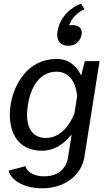

<svg xmlns="http://www.w3.org/2000/svg" viewBox="-20 -832 598 1043"><path d="M355 -693.3C371.7 -740 409.2 -770 439.2 -781.7L420 -812.5C370 -793.3 305.8 -745 292.5 -661.7C291.7 -655.8 290.8 -650 290.8 -644.2C290.8 -612.5 305.8 -583.3 350.8 -583.3C390.8 -583.3 417.5 -610 423.3 -645C424.2 -648.3 424.2 -651.7 424.2 -654.2C424.2 -680.8 403.3 -695.8 375 -695.8C368.3 -695.8 360.8 -695 355 -693.3ZM37.5 -262.5C35 -245 33.3 -227.5 33.3 -209.2C33.3 -111.7 76.7 -13.3 208.3 -13.3C277.5 -13.3 330.8 -53.3 369.2 -101.7L350 21.7C338.3 93.3 286.7 125.8 220 125.8C150.8 125.8 121.7 90.8 118.3 70.8L26.7 95C34.2 131.7 89.2 190.8 210 190.8C332.5 190.8 422.5 119.2 438.3 21.7L520.8 -500H440.8L420.8 -421.7C397.5 -470.8 356.7 -511.7 286.7 -511.7C130.8 -511.7 55 -373.3 37.5 -262.5ZM399.2 -310 384.2 -215C356.7 -147.5 305 -82.5 230 -82.5C163.3 -82.5 126.7 -128.3 126.7 -208.3C126.7 -225 128.3 -243.3 131.7 -262.5C150 -375.8 205.8 -442.5 286.7 -442.5C361.7 -442.5 393.3 -377.5 399.2 -310Z"/></svg>

Font: Boon Medium
Style: Italic
Weight: 500
Italic angle: -9°
Designer: Sungsit Sawaiwan
Foundry: FontUni
Version: Version 3.0